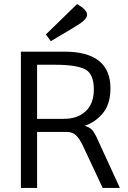

<svg xmlns="http://www.w3.org/2000/svg" viewBox="-20 -917 625 937"><path d="M161 -273V0H82V-665H293Q519 -665 519 -486Q519 -409 482 -364.5Q445 -320 393 -303Q418 -296 430 -282.5Q442 -269 457 -235L565 0H481L383 -209Q368 -240 351 -256.5Q334 -273 306 -273ZM161 -337H291Q359 -337 398.5 -374.5Q438 -412 438 -480Q438 -557 395 -579Q352 -601 248 -601H161ZM204 -749 356 -897Q405 -870 405 -845Q405 -826 372 -803Q350 -788 228 -716Z"/></svg>

Font: BreeCF
Style: Light
Weight: 300
Designer: Veronika Burian, Jos Scaglione
Foundry: TypeTogether
Version: Version 0.0.2